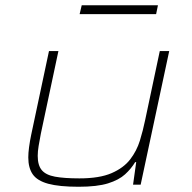

<svg xmlns="http://www.w3.org/2000/svg" viewBox="-20 -705 732 733"><path d="M280 8Q206 8 164 -3.5Q122 -15 105 -39.5Q88 -64 88 -104Q88 -121 91 -143.5Q94 -166 99 -190L167 -510H203L136 -195Q131 -169 127.5 -148Q124 -127 124 -110Q124 -74 139.5 -55.5Q155 -37 190 -30.5Q225 -24 283 -24Q360 -24 406 -44Q452 -64 477 -96.5Q502 -129 514 -168Q526 -207 534 -246L590 -510H626L517 0H488L500 -86H496Q481 -61 457.5 -39.5Q434 -18 392.5 -5Q351 8 280 8ZM284 -651 292 -685H583L576 -651Z"/></svg>

Font: Saira Expanded Thin
Style: Italic
Weight: 250
Width: 7
Italic angle: -12°
Designer: Hector Gatti with collaboration of the Omnibus-Type team
Foundry: Omnibus-Type
Version: Version 1.101